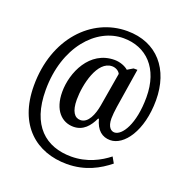

<svg xmlns="http://www.w3.org/2000/svg" viewBox="-148 -850 1091 1128"><g transform="rotate(20 397.5 -286.0)"><path d="M389 142C504 142 587 95 649 45L628 8C575 50 497 92 399 92C240 92 125 -2 125 -225C125 -493 281 -667 452 -667C594 -667 696 -568 696 -386C696 -219 637 -128 589 -128C569 -128 545 -145 545 -200C545 -217 548 -249 552 -274L591 -520H567L532 -499C516 -514 482 -529 446 -529C290 -529 220 -368 220 -248C220 -133 279 -77 351 -77C412 -77 448 -120 472 -172H477C494 -106 531 -77 581 -77C667 -77 755 -197 755 -389C755 -581 646 -714 458 -714C236 -714 51 -520 51 -226C51 24 201 142 389 142ZM376 -128C340 -128 316 -161 316 -234C316 -329 353 -489 445 -489C467 -489 488 -477 496 -460L460 -248C450 -193 426 -128 376 -128Z"/></g></svg>

Font: Noto Serif Bengali Condensed SemiBold
Style: Regular
Weight: 600
Width: 3
Designer: Juan Bruce, Universal Thirst, Indian Type Foundry and the Monotype Design Team.
Foundry: Monotype Imaging Inc.
Version: Version 2.003